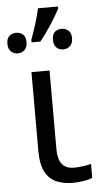

<svg xmlns="http://www.w3.org/2000/svg" viewBox="-79 -874 483 920"><g transform="rotate(-5 162.5 -414.0)"><path d="M169 -536V-158Q169 -110 187.5 -86Q206 -62 246 -62Q268 -62 291.5 -65.5Q315 -69 328 -73V-6Q314 1 287 5.5Q260 10 234 10Q190 10 155.5 -4.5Q121 -19 101.5 -55.5Q82 -92 82 -157V-536ZM236 -838V-828Q220 -797 193 -755Q166 -713 137 -678H95V-690Q106 -720 119.5 -762Q133 -804 140 -838ZM25 -730Q44 -730 57.5 -718.5Q71 -707 71 -681Q71 -656 57.5 -643.5Q44 -631 25 -631Q6 -631 -7.5 -643.5Q-21 -656 -21 -681Q-21 -707 -7.5 -718.5Q6 -730 25 -730ZM244 -730Q262 -730 276 -718.5Q290 -707 290 -681Q290 -656 276 -643.5Q262 -631 244 -631Q224 -631 211 -643.5Q198 -656 198 -681Q198 -707 211 -718.5Q224 -730 244 -730Z"/></g></svg>

Font: Noto IKEA Latin
Style: Regular
Weight: 400
Designer: Monotype Design Team
Foundry: Monotype Imaging Inc.
Version: Version 1.0